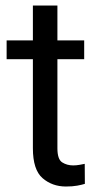

<svg xmlns="http://www.w3.org/2000/svg" viewBox="-20 -677 367 707"><path d="M290 -528.3V-459H4.4V-528.3ZM101.1 -656.7H191.4V-130.9Q191.4 -90.3 209 -79.1Q226.6 -67.9 249.5 -67.9Q260.7 -67.9 273.2 -70.1Q285.6 -72.3 292 -73.7L292.5 0Q281.7 3.4 264.4 6.6Q247.1 9.8 222.7 9.8Q172.4 9.8 136.7 -21Q101.1 -51.8 101.1 -131.3Z"/></svg>

Font: RobotoDEMO
Style: Regular
Weight: 400
Designer: Christian Robertson
Foundry: Google
Version: Version 2.136